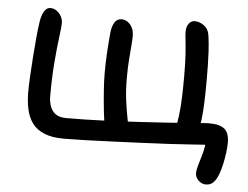

<svg xmlns="http://www.w3.org/2000/svg" viewBox="-48 -563 990 768"><g transform="rotate(5 447.0 -179.5)"><path d="M805 145Q794 145 784 139Q774 133 768 123.5Q762 114 762 104Q762 90 768 70Q774 50 781.5 23.5Q789 -3 791 -33L800 -14Q782 -13 742.5 -10Q703 -7 648.5 -4Q594 -1 533.5 1.5Q473 4 414 6.5Q355 9 305 10.5Q255 12 222 12Q175 12 144 -1Q113 -14 96 -37Q79 -60 72 -92Q65 -124 65 -161Q65 -187 67 -224.5Q69 -262 72 -304Q75 -346 78.5 -383.5Q82 -421 86 -446Q89 -468 98.5 -486Q108 -504 125 -504Q138 -504 150 -495.5Q162 -487 168.5 -474Q175 -461 175 -448Q175 -433 169.5 -391.5Q164 -350 159 -289Q154 -228 154 -152Q154 -117 170.5 -94Q187 -71 226 -71Q299 -71 374 -74Q449 -77 518.5 -81Q588 -85 645.5 -89Q703 -93 743 -96.5Q783 -100 797 -100Q840 -100 859 -84Q878 -68 878 -29Q878 -12 875 11.5Q872 35 867 57.5Q862 80 856 96Q848 119 836 132Q824 145 805 145ZM385 -35Q378 -67 373.5 -108.5Q369 -150 366 -191Q363 -232 363 -264Q363 -306 365.5 -348Q368 -390 372 -431Q375 -454 384.5 -469Q394 -484 412 -484Q426 -484 437.5 -475.5Q449 -467 455.5 -453Q462 -439 462 -422Q462 -407 460 -383Q458 -359 455.5 -326Q453 -293 453 -252Q453 -202 458 -164.5Q463 -127 468.5 -98Q474 -69 479 -44ZM755 -59 663 -61Q670 -88 674 -120Q678 -152 679.5 -191Q681 -230 681 -277Q681 -333 678.5 -368.5Q676 -404 673.5 -425Q671 -446 671 -457Q671 -477 680.5 -489.5Q690 -502 704 -502Q724 -502 742.5 -488Q761 -474 764 -445Q768 -415 769.5 -386Q771 -357 771.5 -329Q772 -301 772 -273Q772 -218 770.5 -180Q769 -142 765.5 -114Q762 -86 755 -59Z"/></g></svg>

Font: Shantell Sans Light
Style: Regular
Weight: 400
Version: Version 1.011;[c5ecc13dd]